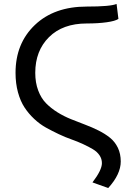

<svg xmlns="http://www.w3.org/2000/svg" viewBox="-20 -742 677 965"><path d="M58.1 -376Q58.1 -523.9 155.3 -616.5Q252.4 -709 416 -709Q535.2 -709 565.9 -722.2L575.2 -647Q559.6 -636.2 516.1 -630.1Q472.7 -624 416 -624Q295.4 -624 226.3 -555.4Q157.2 -486.8 157.2 -376Q157.2 -326.7 171.9 -287.6Q186.5 -248.5 211.4 -223.1Q236.3 -197.8 268.6 -177.7Q300.8 -157.7 336.4 -143.3Q372.1 -128.9 407.7 -115.5Q443.4 -102.1 475.6 -85.9Q507.8 -69.8 532.7 -49.8Q557.6 -29.8 572.3 0.5Q586.9 30.8 586.9 69.8Q586.9 133.8 523.9 203.1L444.8 174.8Q492.2 112.8 492.2 78.1Q492.2 56.2 480 38.3Q467.8 20.5 447 8.1Q426.3 -4.4 398.4 -17.3Q370.6 -30.3 339.4 -41.3Q308.1 -52.2 275.1 -67.9Q242.2 -83.5 210.9 -100.8Q179.7 -118.2 151.9 -144.3Q124 -170.4 103.3 -201.9Q82.5 -233.4 70.3 -278.1Q58.1 -322.8 58.1 -376Z"/></svg>

Font: LT Superior Med
Style: Regular
Weight: 500
Designer: Daniel Lyons
Foundry: LyonsType
Version: Version 1.000